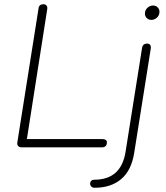

<svg xmlns="http://www.w3.org/2000/svg" viewBox="-20 -696 782 907"><path d="M62 -24 162 -656Q163 -666 169 -671Q175 -676 185 -676Q195 -676 200 -669.5Q205 -663 203 -652L107 -39H464Q474 -39 479.5 -35Q485 -31 485 -24Q485 -11 478.5 -5.5Q472 0 462 0H82Q71 0 65.5 -6.5Q60 -13 62 -24ZM425 153Q552 153 573 22L651 -469Q654 -490 675 -490Q685 -490 689.5 -483.5Q694 -477 692 -465L614 26Q601 109 552.5 150Q504 191 427 191Q414 191 408.5 181.5Q403 172 408 162.5Q413 153 425 153ZM665 -636Q666 -650 677.5 -660Q689 -670 703 -670Q717 -670 726 -660Q735 -650 733 -636Q732 -622 720.5 -612Q709 -602 695 -602Q681 -602 672 -612Q663 -622 665 -636Z"/></svg>

Font: SN Pro Thin
Style: Italic
Weight: 200
Italic angle: -9°
Designer: Tobias Whetton
Foundry: Supernotes
Version: Version 1.003;Glyphs 3.3 (3324)